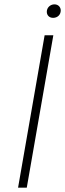

<svg xmlns="http://www.w3.org/2000/svg" viewBox="-20 -862 299 882"><path d="M63 0H103L225 -700H185ZM224 -780C244 -780 259 -794 259 -814C259 -829 248 -842 230 -842C211 -842 195 -827 195 -808C195 -792 206 -780 224 -780Z"/></svg>

Font: Fixel Display 20240404 ExLight
Style: Italic
Weight: 200
Italic angle: -10°
Designer: AlfaBravo + MacPaw
Foundry: Kyrylo Tkachov, Marchela Mozhyna, Serhii Makarenko, Maria Weinstein, Zakhar Kryvoshyya
Version: Version 1.211;Glyphs 3.2 (3225)